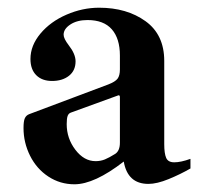

<svg xmlns="http://www.w3.org/2000/svg" viewBox="-20 -471 524 498"><path d="M474 -59V-34Q448 -19 417.5 -6.5Q387 6 365 6Q311 6 301 -52Q225 7 173 7Q136 7 105.5 -13Q75 -33 58 -67Q41 -101 41 -139Q41 -157 44.5 -164.5Q48 -172 56 -175L261 -252Q279 -259 285 -267Q291 -275 291 -291V-327Q291 -371 270 -395Q249 -419 207 -419Q180 -419 162.5 -407.5Q145 -396 145 -381Q145 -371 158 -354Q176 -331 176 -312Q176 -288 159 -274.5Q142 -261 115 -261Q89 -261 74 -276Q59 -291 59 -318Q59 -353 85 -384Q111 -415 152.5 -433Q194 -451 237 -451Q309 -451 357.5 -416Q406 -381 406 -313V-97Q406 -73 411 -61.5Q416 -50 432 -50Q449 -50 474 -59ZM291 -219Q291 -226 285 -223L164 -179Q158 -177 155.5 -170.5Q153 -164 153 -149Q153 -112 175.5 -82.5Q198 -53 228 -53Q241 -53 252 -57.5Q263 -62 279 -72Q291 -80 291 -101Z"/></svg>

Font: Ibarra Real Nova
Style: Bold
Weight: 700
Designer: Jose Maria Ribagorda & Octavio Pardo
Foundry: Jose Maria Ribagorda
Version: Version 1.014